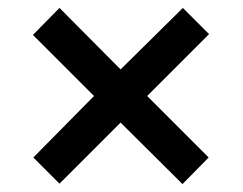

<svg xmlns="http://www.w3.org/2000/svg" viewBox="-20 -595 612 484"><path d="M441 -575 284 -420 130 -575 63 -507 217 -353 64 -198 130 -132 284 -286 440 -131 506 -198 351 -353 507 -509Z"/></svg>

Font: Noto Sans Balinese SemiBold
Style: Regular
Weight: 600
Designer: Aditya Bayu, David Williams
Foundry: David Williams
Version: Version 2.005